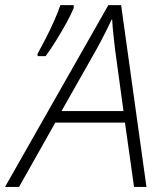

<svg xmlns="http://www.w3.org/2000/svg" viewBox="-72 -735 645 755"><path d="M-52.2 0 354 -714.8H404.3L503.9 0H455.1L419.4 -252.9H145.5L2.9 0ZM169.9 -298.3H413.6L380.4 -541Q377.4 -566.9 374 -598.4Q370.6 -629.9 369.1 -657.7H366.7Q353.5 -628.9 338.1 -598.9Q322.8 -568.8 306.6 -539.6ZM75.7 -514.2V-523.4Q89.8 -548.8 106.9 -582Q124 -615.2 139.6 -650.1Q155.3 -685.1 165.5 -714.8H217.8V-703.6Q207 -677.2 188.2 -643.1Q169.4 -608.9 147.9 -574.5Q126.5 -540 107.4 -514.2Z"/></svg>

Font: Open Sans Light
Style: Italic
Weight: 300
Italic angle: -12°
Designer: Monotype Design Team
Foundry: Monotype Imaging Inc.
Version: Version 3.003; ttfautohint (v1.8.4)